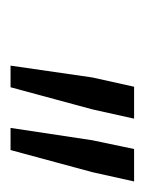

<svg xmlns="http://www.w3.org/2000/svg" viewBox="26 -754 280 373"><g transform="rotate(90 166.5 -568.0)"><path d="M108 -448 131 -607 149 -688H211L193 -607L150 -448ZM229 -448 253 -607 270 -688H333L315 -607L272 -448Z"/></g></svg>

Font: Saira Semi Condensed Light
Style: Italic
Weight: 300
Width: 4
Italic angle: -12°
Designer: Hector Gatti with collaboration of the Omnibus-Type team
Foundry: Omnibus-Type
Version: Version 1.001; ttfautohint (v1.8)